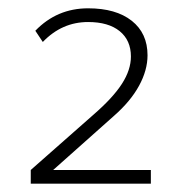

<svg xmlns="http://www.w3.org/2000/svg" viewBox="-20 -756 437 462"><path d="M54 -347 206 -481Q252 -521 273.5 -554.5Q295 -588 295 -620Q295 -659 268 -681Q241 -703 192 -703Q129 -703 83 -655L65 -682Q117 -736 192 -736Q259 -736 297 -706Q335 -676 335 -623Q335 -587 314.5 -549.5Q294 -512 254 -477L108 -347H343V-314H54Z"/></svg>

Font: KoHo Light
Style: Regular
Weight: 300
Version: Version 1.000; ttfautohint (v1.6)